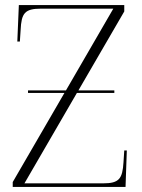

<svg xmlns="http://www.w3.org/2000/svg" viewBox="-20 -734 558 754"><path d="M30 0H473L478 -143H468L465 -97C461 -32 448 -14 385 -14H76L282 -369H429V-379H288L468 -689V-714H54L48 -571H58L61 -616C64 -682 77 -700 141 -700H425L239 -379H90V-369H233L30 -19Z"/></svg>

Font: Noto Serif Display ExtraLight
Style: Regular
Weight: 200
Designer: Monotype Design Team
Foundry: Monotype Imaging Inc.
Version: Version 2.009